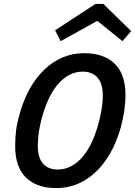

<svg xmlns="http://www.w3.org/2000/svg" viewBox="-20 -940 686 975"><path d="M259.8 -786.1 464.8 -919.9H504.9L646 -782.2L602.1 -731L474.1 -834L288.1 -731ZM407.2 -669.9Q508.3 -669.9 562.7 -616.2Q617.2 -562.5 617.2 -458Q617.2 -380.4 592.8 -291Q550.8 -146 464.8 -65.4Q378.9 15.1 266.1 15.1Q166 15.1 111.6 -38.6Q57.1 -92.3 57.1 -196.8Q57.1 -240.2 61.5 -276.4Q65.9 -312.5 80.1 -363.8Q122.1 -508.8 208.3 -589.4Q294.4 -669.9 407.2 -669.9ZM272.9 -79.1Q338.9 -79.1 392.1 -135.5Q445.3 -191.9 477.1 -301.8Q502 -387.7 502 -455.1Q502 -516.1 475.1 -546.1Q448.2 -576.2 399.9 -576.2Q334 -576.2 281 -519.8Q228 -463.4 195.8 -353Q171.9 -270.5 171.9 -200.2Q171.9 -139.2 198.5 -109.1Q225.1 -79.1 272.9 -79.1Z"/></svg>

Font: IntelOne Mono Medium
Style: Italic
Weight: 500
Italic angle: -16°
Designer: Fred Shallcrass
Foundry: Frere-Jones Type LLC
Version: Version 1.200;hotconv 1.1.0;makeotfexe 2.6.0;FJTRelease1.2